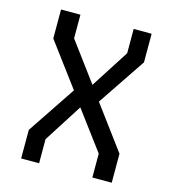

<svg xmlns="http://www.w3.org/2000/svg" viewBox="-109 -820 817 909"><g transform="rotate(15 300.0 -365.0)"><path d="M427 0V-117L286 -306L166 -118V0H78V-140L236 -376L78 -588V-730H173V-614L314 -424L434 -611V-730H522V-590L364 -355L522 -142V0Z"/></g></svg>

Font: Moralerspace Krypton JPDOC
Style: Regular
Weight: 400
Version: v0.0.6; ttfautohint (v1.8.4.7-5d5b-dirty) -l 6 -r 45 -G 200 